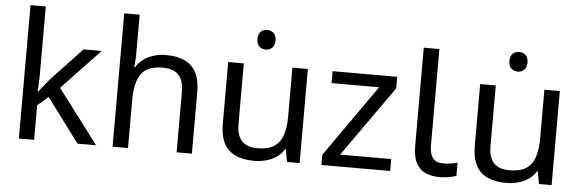

<svg xmlns="http://www.w3.org/2000/svg" viewBox="-49 -920 3304 1090"><g transform="rotate(5 1603.0 -375.0)"><path d="M172 -363Q172 -347 170.5 -321Q169 -295 168 -276H172Q178 -284 190 -299Q202 -314 214.5 -329.5Q227 -345 236 -355L407 -536H510L293 -307L525 0H419L233 -250L172 -197V0H85V-760H172Z M707 -537Q707 -518 705.5 -498Q704 -478 702 -462H708Q725 -490 751 -508Q777 -526 809 -535.5Q841 -545 875 -545Q940 -545 983.5 -524.5Q1027 -504 1049 -461Q1071 -418 1071 -349V0H984V-343Q984 -408 955 -440Q926 -472 864 -472Q804 -472 770 -449.5Q736 -427 721.5 -383.5Q707 -340 707 -277V0H619V-760H707Z M1437 -737Q1457 -737 1472.5 -723.5Q1488 -710 1488 -681Q1488 -653 1472.5 -639Q1457 -625 1437 -625Q1415 -625 1400 -639Q1385 -653 1385 -681Q1385 -710 1400 -723.5Q1415 -737 1437 -737ZM1685 -536V0H1613L1600 -71H1596Q1579 -43 1552 -25Q1525 -7 1493 1.5Q1461 10 1426 10Q1362 10 1318.5 -10.5Q1275 -31 1253 -74Q1231 -117 1231 -185V-536H1320V-191Q1320 -127 1349 -95Q1378 -63 1439 -63Q1499 -63 1533.5 -85.5Q1568 -108 1582.5 -151.5Q1597 -195 1597 -257V-536Z M2201 0H1809V-58L2097 -468H1826V-536H2194V-470L1910 -68H2201Z M2483 10Q2439 10 2404.5 -4.5Q2370 -19 2350 -55.5Q2330 -92 2330 -157V-714H2419V-165Q2419 -117 2437.5 -93Q2456 -69 2496 -69Q2518 -69 2541.5 -72.5Q2565 -76 2578 -80V-6Q2564 1 2536.5 5.5Q2509 10 2483 10Z M2873 -737Q2893 -737 2908.5 -723.5Q2924 -710 2924 -681Q2924 -653 2908.5 -639Q2893 -625 2873 -625Q2851 -625 2836 -639Q2821 -653 2821 -681Q2821 -710 2836 -723.5Q2851 -737 2873 -737ZM3121 -536V0H3049L3036 -71H3032Q3015 -43 2988 -25Q2961 -7 2929 1.5Q2897 10 2862 10Q2798 10 2754.5 -10.5Q2711 -31 2689 -74Q2667 -117 2667 -185V-536H2756V-191Q2756 -127 2785 -95Q2814 -63 2875 -63Q2935 -63 2969.5 -85.5Q3004 -108 3018.5 -151.5Q3033 -195 3033 -257V-536Z"/></g></svg>

Font: hexukannada05
Style: Book
Weight: 400
Designer: Jelle Bosma - Monotype Design Team
Foundry: Monotype Imaging Inc.
Version: Version 2.003